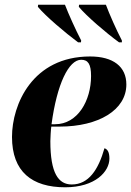

<svg xmlns="http://www.w3.org/2000/svg" viewBox="-20 -786 557 816"><path d="M312 -606H324L325 -614C301 -660 271 -727 256 -766H142L141 -757C173 -718 258 -646 312 -606ZM486 -606H498V-614C474 -660 445 -726 430 -766H316L315 -757C347 -718 431 -646 486 -606ZM257 10C385 10 445 -57 445 -112C445 -141 436 -152 424 -156C398 -65 357 -2 285 -2C228 -2 194 -50 194 -186C194 -197 196 -235 198 -248H234C398 -248 517 -318 517 -427C517 -503 461 -546 363 -546C118 -546 31 -342 31 -204C31 -56 116 10 257 10ZM214 -258H199C222 -429 272 -532 325 -532C354 -532 367 -514 367 -463C367 -358 310 -258 214 -258Z"/></svg>

Font: Noto Serif Display SemiCondensed ExtraBold
Style: Italic
Weight: 800
Width: 4
Italic angle: -12°
Designer: Monotype Design Team
Foundry: Monotype Imaging Inc.
Version: Version 2.009